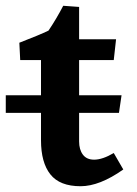

<svg xmlns="http://www.w3.org/2000/svg" viewBox="-46 -630 473 665"><path d="M96 -144V-239H-26V-300H96V-422H24L21 -482Q91 -509 122 -524Q149 -564 173 -610L228 -606V-494H356L348 -422H228V-300H375L366 -239H228V-140Q228 -112 241 -94.5Q254 -77 280 -77Q309 -77 348 -100L381 -43Q299 15 233 15Q161 15 128.5 -26Q96 -67 96 -144Z"/></svg>

Font: Andada Pro ExtraBold
Style: Regular
Weight: 800
Designer: Carolina Giovagnoli
Foundry: Huerta Tipografica
Version: Version 3.005; ttfautohint (v1.8.4)